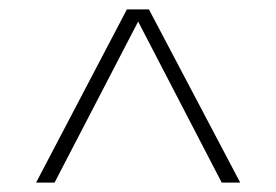

<svg xmlns="http://www.w3.org/2000/svg" viewBox="-20 -760 590 410"><path d="M57 -370 251 -740H298L493 -370H453.5L275 -714L96.5 -370Z"/></svg>

Font: Encode Sans Th
Style: Regular
Weight: 100
Designer: Multiple Designers
Foundry: Impallari Type
Version: Version 3.002; ttfautohint (v1.8.3) -l 8 -r 50 -G 200 -x 14 